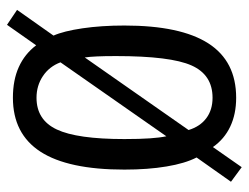

<svg xmlns="http://www.w3.org/2000/svg" viewBox="-100 -572 700 540"><g transform="rotate(90 250.0 -302.0)"><path d="M155.3 -122.1Q167 -90.8 193.8 -72.8Q220.7 -54.7 254.9 -54.7Q317.4 -54.7 344.2 -111.8Q371.1 -168.9 371.1 -301.8Q371.1 -345.7 369.1 -373.5Q367.2 -401.4 363.3 -419.9ZM141.6 -190.4 345.7 -482.4Q335.9 -514.6 312.5 -532.2Q289.1 -549.8 254.9 -549.8Q190.4 -549.8 164.1 -490.7Q137.7 -431.6 137.7 -278.3Q137.7 -245.1 138.7 -224.6Q139.6 -204.1 141.6 -190.4ZM422.9 -504.9Q439.5 -472.7 448.2 -420.4Q457 -368.2 457 -301.8Q457 -143.6 406.7 -65.9Q356.4 11.7 254.9 11.7Q205.1 11.7 168.5 -4.9Q131.8 -21.5 107.4 -53.7L49.8 28.3L7.8 0L80.1 -102.5Q67.4 -130.9 59.6 -184.1Q51.8 -237.3 51.8 -301.8Q51.8 -460 102.1 -538.1Q152.3 -616.2 254.9 -616.2Q300.8 -616.2 335.9 -599.6Q371.1 -583 393.6 -550.8L450.2 -631.8L491.2 -601.6Z"/></g></svg>

Font: BabelStone Shapes
Style: Regular
Weight: 400
Designer: Andrew West
Foundry: BabelStone
Version: Version 15.0.0 September 13, 2022